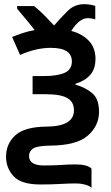

<svg xmlns="http://www.w3.org/2000/svg" viewBox="-20 -689 532 919"><path d="M383 -669Q336 -669 302.5 -635.5Q269 -602 239 -567Q213 -595 188.5 -619.5Q164 -644 143 -660H62V-647Q78 -628 102 -599.5Q126 -571 146 -545Q117 -540 91 -531.5Q65 -523 38 -512L76 -426Q153 -460 223 -460Q324 -460 324 -395Q324 -356 289.5 -340.5Q255 -325 191 -325H136V-238H199Q271 -238 302.5 -219.5Q334 -201 334 -161Q334 -84 203 -83Q98 -82 53.5 -41.5Q9 -1 9 61Q9 116 45.5 155Q82 194 174 194Q226 194 268 191.5Q310 189 345 189Q366 189 387 194.5Q408 200 418 210V118Q398 98 342 98Q308 98 272.5 100.5Q237 103 190 103Q119 103 119 57Q119 36 137.5 22.5Q156 9 220 8Q347 7 400.5 -40Q454 -87 454 -154Q454 -215 422 -242.5Q390 -270 341 -284V-288Q385 -301 411 -329.5Q437 -358 437 -408Q437 -460 405.5 -493.5Q374 -527 321 -541Q360 -602 399 -602Q420 -602 436 -596V-661Q429 -663 415.5 -666Q402 -669 383 -669Z"/></svg>

Font: Noto Sans Display Medium
Style: Regular
Weight: 500
Designer: Monotype Design Team
Foundry: Monotype Imaging Inc.
Version: Version 1.900